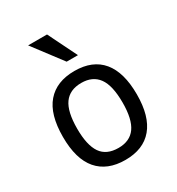

<svg xmlns="http://www.w3.org/2000/svg" viewBox="-185 -882 934 1014"><g transform="rotate(-30 282.5 -375.5)"><path d="M507.8 -254.9Q507.8 -121.6 450.4 -53.2Q393.1 15.1 283.2 15.1Q173.3 15.1 115.2 -52.5Q57.1 -120.1 57.1 -254.9Q57.1 -392.1 115.5 -459.5Q173.8 -526.9 283.2 -526.9Q393.6 -526.9 450.7 -458.3Q507.8 -389.6 507.8 -254.9ZM420.9 -254.9Q420.9 -359.4 386.5 -406.7Q352.1 -454.1 283.2 -454.1Q212.4 -454.1 178.2 -406.5Q144 -358.9 144 -254.9Q144 -154.8 177 -106.4Q210 -58.1 283.2 -58.1Q353 -58.1 387 -106Q420.9 -153.8 420.9 -254.9ZM272.9 -589.8 139.6 -766.1H254.9L341.8 -589.8Z"/></g></svg>

Font: Lorenzo Sans
Style: Regular
Weight: 400
Foundry: Intel Corporation
Version: Version 1.00; ttfautohint (v1.5)